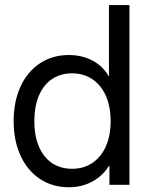

<svg xmlns="http://www.w3.org/2000/svg" viewBox="-20 -748 605 777"><path d="M35.2 -257.8Q35.2 -336.9 63 -397.5Q90.8 -458 141.6 -491.7Q192.4 -525.4 258.8 -525.4Q292.5 -525.4 323.2 -515.9Q354 -506.3 378.9 -487.1Q403.8 -467.8 419.9 -439.5H420.9V-727.5H503.9V0H422.9V-78.1H421.9Q403.8 -48.8 378.4 -29.3Q353 -9.8 322.8 0Q292.5 9.8 258.8 9.8Q192.4 9.8 141.6 -23.9Q90.8 -57.6 63 -118.4Q35.2 -179.2 35.2 -257.8ZM427.7 -257.8Q427.7 -315.9 408.7 -359.6Q389.6 -403.3 354.2 -427.2Q318.8 -451.2 271.5 -451.2Q226.6 -451.2 192.1 -429Q157.7 -406.7 138.4 -363.3Q119.1 -319.8 119.1 -257.8Q119.1 -195.8 138.4 -152.6Q157.7 -109.4 191.9 -87.2Q226.1 -64.9 271.5 -64.9Q318.8 -64.9 354.2 -88.9Q389.6 -112.8 408.7 -156.2Q427.7 -199.7 427.7 -257.8Z"/></svg>

Font: Intratopia Thin
Style: Regular
Weight: 100
Designer: Rasmus Andersson
Foundry: rsms
Version: Version 3.000;Glyphs 3.2.3 (3260)